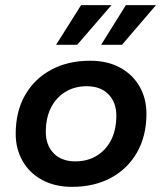

<svg xmlns="http://www.w3.org/2000/svg" viewBox="-20 -716 630 746"><path d="M260 10Q193 10 143.5 -17Q94 -44 67.5 -91Q41 -138 41 -196Q41 -283 77.5 -346.5Q114 -410 179 -445Q244 -480 330 -480Q398 -480 447 -453Q496 -426 522.5 -379.5Q549 -333 549 -274Q549 -188 512.5 -124Q476 -60 411 -25Q346 10 260 10ZM273 -89Q320 -89 356 -111Q392 -133 412 -172.5Q432 -212 432 -267Q432 -318 401.5 -349.5Q371 -381 317 -381Q270 -381 234 -359Q198 -337 178 -297.5Q158 -258 158 -203Q158 -152 188.5 -120.5Q219 -89 273 -89ZM373 -542 469 -696H586L454 -542ZM198 -542 295 -696H413L280 -542Z"/></svg>

Font: Gantari SemiBold
Style: Italic
Weight: 600
Italic angle: -10°
Designer: Anugrah Pasau
Foundry: Lafontype
Version: Version 1.000